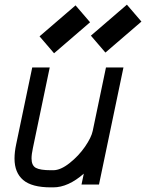

<svg xmlns="http://www.w3.org/2000/svg" viewBox="-20 -788 624 820"><path d="M210.9 -560.5 148.9 -632.8 302.7 -765.1 364.7 -692.9ZM430.2 -563.5 368.2 -635.7 522 -768.1 584 -695.8ZM328.1 0 337.9 -46.4Q271 12.2 207.5 12.2H197.3Q115.7 12.2 78.9 -19.3Q42 -50.8 42 -110.8Q42 -139.2 49.3 -172.9L117.7 -500H192.4L120.6 -156.2Q114.7 -128.9 114.7 -111.3Q114.7 -81.1 133.3 -71Q151.9 -61 197.3 -61H207.5Q238.8 -61 277.3 -91.6Q315.9 -122.1 343 -161.4Q370.1 -200.7 376 -229L432.6 -500H507.3L402.8 0Z"/></svg>

Font: Anka/Coder Condensed
Style: Italic
Weight: 400
Width: 4
Italic angle: -12°
Monospace: yes
Version: Version 001.100